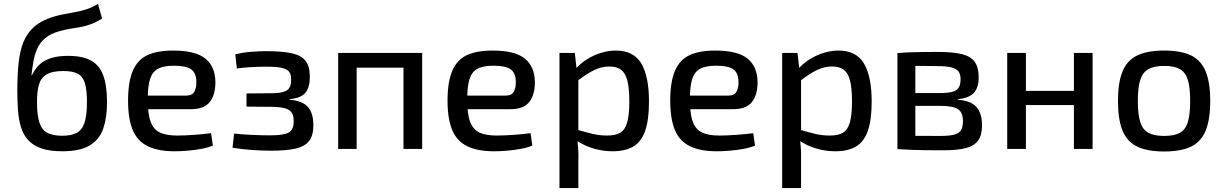

<svg xmlns="http://www.w3.org/2000/svg" viewBox="-20 -757 6225 976"><path d="M297 12Q232 12 189.5 -3Q147 -18 122.5 -45.5Q98 -73 86.5 -111Q75 -149 71.5 -196Q68 -243 68 -296Q68 -374 74.5 -436Q81 -498 99.5 -544Q118 -590 155 -622Q192 -654 252 -672Q282 -681 309.5 -686Q337 -691 364.5 -696Q392 -701 420 -710Q448 -719 478 -737L499 -663Q469 -644 442 -634Q415 -624 389.5 -619.5Q364 -615 338 -611Q312 -607 284 -599Q236 -586 208.5 -562Q181 -538 168.5 -508Q156 -478 150 -446Q146 -423 143.5 -404.5Q141 -386 140 -374H142Q151 -392 164 -410Q177 -428 197.5 -442Q218 -456 249.5 -464.5Q281 -473 327 -473Q400 -473 443 -449Q486 -425 505 -373.5Q524 -322 524 -238Q524 -160 505 -104Q486 -48 436.5 -18Q387 12 297 12ZM296 -67Q343 -67 370.5 -82Q398 -97 410 -134.5Q422 -172 422 -238Q422 -300 411.5 -334.5Q401 -369 375 -382.5Q349 -396 302 -396Q245 -396 216 -378Q187 -360 177.5 -325.5Q168 -291 168 -238Q168 -173 180 -135Q192 -97 220.5 -82Q249 -67 296 -67Z M860 -500Q973 -500 1023.5 -459.5Q1074 -419 1075 -340Q1075 -274 1046 -238Q1017 -202 951 -202H668V-271H926Q958 -271 968.5 -292Q979 -313 978 -340Q978 -385 952.5 -404Q927 -423 864 -423Q813 -423 784 -408Q755 -393 743 -356Q731 -319 731 -252Q731 -177 746 -137.5Q761 -98 793.5 -83Q826 -68 880 -68Q919 -68 966.5 -71.5Q1014 -75 1053 -80L1062 -17Q1039 -7 1004.5 -0.5Q970 6 934 9Q898 12 868 12Q783 12 730.5 -14Q678 -40 654.5 -96.5Q631 -153 631 -245Q631 -341 655 -397Q679 -453 729 -476.5Q779 -500 860 -500Z M1331 -497Q1413 -497 1462 -486.5Q1511 -476 1533 -448Q1555 -420 1555 -366Q1555 -313 1532.5 -285.5Q1510 -258 1452 -253V-250Q1517 -245 1545 -213.5Q1573 -182 1573 -120Q1573 -68 1551 -40Q1529 -12 1482 -1.5Q1435 9 1360 9Q1313 9 1261.5 5.5Q1210 2 1162 -6L1170 -78Q1206 -74 1256 -71.5Q1306 -69 1353 -69Q1423 -69 1448 -83.5Q1473 -98 1473 -140Q1473 -170 1462 -185.5Q1451 -201 1425 -207.5Q1399 -214 1355 -214L1233 -215V-282L1354 -283Q1395 -283 1418 -289Q1441 -295 1450.5 -310Q1460 -325 1460 -353Q1460 -380 1448.5 -393.5Q1437 -407 1409.5 -412.5Q1382 -418 1333 -418Q1293 -418 1253 -415.5Q1213 -413 1184 -409L1176 -481Q1219 -491 1260 -494Q1301 -497 1331 -497Z M2126 -488V0H2031V-488ZM1793 -488V0H1699V-488ZM2040 -488 2039 -413H1788V-488Z M2484 -500Q2597 -500 2647.5 -459.5Q2698 -419 2699 -340Q2699 -274 2670 -238Q2641 -202 2575 -202H2292V-271H2550Q2582 -271 2592.5 -292Q2603 -313 2602 -340Q2602 -385 2576.5 -404Q2551 -423 2488 -423Q2437 -423 2408 -408Q2379 -393 2367 -356Q2355 -319 2355 -252Q2355 -177 2370 -137.5Q2385 -98 2417.5 -83Q2450 -68 2504 -68Q2543 -68 2590.5 -71.5Q2638 -75 2677 -80L2686 -17Q2663 -7 2628.5 -0.5Q2594 6 2558 9Q2522 12 2492 12Q2407 12 2354.5 -14Q2302 -40 2278.5 -96.5Q2255 -153 2255 -245Q2255 -341 2279 -397Q2303 -453 2353 -476.5Q2403 -500 2484 -500Z M3110 -500Q3201 -500 3240 -434Q3279 -368 3279 -241Q3279 -146 3259 -90.5Q3239 -35 3198 -11.5Q3157 12 3095 12Q3046 12 2999 -1.5Q2952 -15 2910 -43L2916 -97Q2960 -84 2994 -76Q3028 -68 3067 -68Q3108 -68 3132.5 -82Q3157 -96 3168 -134Q3179 -172 3179 -241Q3179 -309 3169 -347.5Q3159 -386 3137 -402.5Q3115 -419 3077 -419Q3039 -419 3002 -401.5Q2965 -384 2917 -347L2906 -407Q2931 -435 2964.5 -456Q2998 -477 3036 -488.5Q3074 -500 3110 -500ZM2902 -488 2913 -389 2920 -376V-62L2915 -50Q2918 -22 2919.5 5Q2921 32 2920 62V199H2824V-488Z M3616 -500Q3729 -500 3779.5 -459.5Q3830 -419 3831 -340Q3831 -274 3802 -238Q3773 -202 3707 -202H3424V-271H3682Q3714 -271 3724.5 -292Q3735 -313 3734 -340Q3734 -385 3708.5 -404Q3683 -423 3620 -423Q3569 -423 3540 -408Q3511 -393 3499 -356Q3487 -319 3487 -252Q3487 -177 3502 -137.5Q3517 -98 3549.5 -83Q3582 -68 3636 -68Q3675 -68 3722.5 -71.5Q3770 -75 3809 -80L3818 -17Q3795 -7 3760.5 -0.5Q3726 6 3690 9Q3654 12 3624 12Q3539 12 3486.5 -14Q3434 -40 3410.5 -96.5Q3387 -153 3387 -245Q3387 -341 3411 -397Q3435 -453 3485 -476.5Q3535 -500 3616 -500Z M4242 -500Q4333 -500 4372 -434Q4411 -368 4411 -241Q4411 -146 4391 -90.5Q4371 -35 4330 -11.5Q4289 12 4227 12Q4178 12 4131 -1.5Q4084 -15 4042 -43L4048 -97Q4092 -84 4126 -76Q4160 -68 4199 -68Q4240 -68 4264.5 -82Q4289 -96 4300 -134Q4311 -172 4311 -241Q4311 -309 4301 -347.5Q4291 -386 4269 -402.5Q4247 -419 4209 -419Q4171 -419 4134 -401.5Q4097 -384 4049 -347L4038 -407Q4063 -435 4096.5 -456Q4130 -477 4168 -488.5Q4206 -500 4242 -500ZM4034 -488 4045 -389 4052 -376V-62L4047 -50Q4050 -22 4051.5 5Q4053 32 4052 62V199H3956V-488Z M4747 -493Q4824 -493 4869 -482Q4914 -471 4934.5 -443Q4955 -415 4955 -363Q4955 -311 4930 -284.5Q4905 -258 4849 -253V-250Q4917 -245 4944.5 -212Q4972 -179 4972 -120Q4972 -70 4952 -42.5Q4932 -15 4889 -4Q4846 7 4775 7Q4722 7 4682.5 6.5Q4643 6 4610.5 4.5Q4578 3 4542 1L4554 -68Q4574 -67 4629.5 -66.5Q4685 -66 4760 -66Q4803 -66 4828.5 -72Q4854 -78 4864.5 -94.5Q4875 -111 4875 -141Q4875 -186 4849 -202.5Q4823 -219 4756 -219H4553V-284H4756Q4795 -284 4818.5 -289.5Q4842 -295 4852.5 -310.5Q4863 -326 4863 -354Q4863 -381 4851.5 -395Q4840 -409 4814 -415Q4788 -421 4744 -421Q4699 -422 4664 -422Q4629 -422 4602 -421.5Q4575 -421 4554 -419L4542 -487Q4574 -490 4603 -491Q4632 -492 4666.5 -492.5Q4701 -493 4747 -493ZM4633 -487V1H4542V-487Z M5195 -488V0H5100V-488ZM5448 -295V-223H5189V-295ZM5534 -488V0H5439V-488Z M5898 -500Q5984 -500 6035 -475Q6086 -450 6109 -393.5Q6132 -337 6132 -244Q6132 -150 6109 -93.5Q6086 -37 6035 -12Q5984 13 5898 13Q5812 13 5760.5 -12Q5709 -37 5686 -93.5Q5663 -150 5663 -244Q5663 -337 5686 -393.5Q5709 -450 5760.5 -475Q5812 -500 5898 -500ZM5898 -422Q5848 -422 5818.5 -406Q5789 -390 5776.5 -351.5Q5764 -313 5764 -244Q5764 -175 5776.5 -136Q5789 -97 5818.5 -81.5Q5848 -66 5898 -66Q5948 -66 5977 -81.5Q6006 -97 6018 -136Q6030 -175 6030 -244Q6030 -313 6018 -351.5Q6006 -390 5977 -406Q5948 -422 5898 -422Z"/></svg>

Font: Exo 2 Medium
Style: Regular
Weight: 500
Designer: Natanael Gama
Foundry: Natanael Gama
Version: Version 2.010